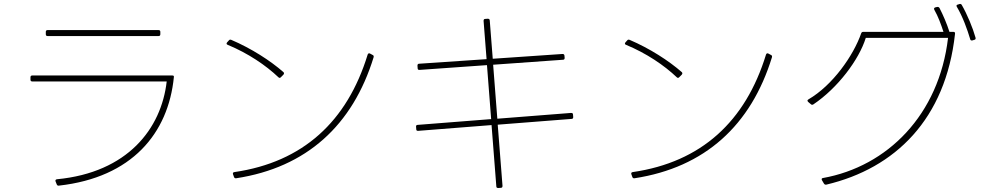

<svg xmlns="http://www.w3.org/2000/svg" viewBox="-20 -896 4960 964"><path d="M210 -736V-724C210 -718 213 -715 219 -715H776C782 -715 785 -718 785 -724V-736C785 -742 782 -745 776 -745H219C213 -745 210 -742 210 -736ZM142 -487H817C790 -250 621 -30 266 4C259 5 257 9 259 15L265 30C267 35 271 37 276 36C642 -5 825 -226 853 -509C854 -515 851 -517 845 -517H142C136 -517 133 -514 133 -508V-496C133 -490 136 -487 142 -487Z M1129 -693 1120 -683C1116 -678 1117 -673 1123 -671C1225 -629 1315 -568 1378 -508C1380 -506 1382 -505 1384 -505C1386 -505 1388 -506 1390 -508L1403 -521C1405 -524 1406 -526 1406 -528C1406 -530 1405 -532 1403 -534C1338 -591 1242 -653 1141 -696C1136 -698 1132 -697 1129 -693ZM1856 -609C1857 -614 1856 -618 1851 -620L1838 -627C1833 -630 1828 -628 1826 -622C1723 -286 1501 -82 1157 -32C1150 -31 1148 -27 1150 -21L1155 -7C1157 -2 1161 0 1166 -1C1519 -55 1751 -267 1856 -609Z M2079 -239 2448 -268 2472 40C2472 46 2476 48 2482 48L2495 47C2501 47 2503 43 2503 37L2479 -270L2850 -299C2855 -299 2858 -302 2858 -308L2857 -321C2857 -327 2853 -329 2847 -329L2477 -300L2456 -571L2807 -596C2812 -596 2815 -599 2815 -605L2814 -617C2813 -623 2810 -625 2804 -625L2454 -601L2439 -793C2439 -799 2435 -802 2429 -802L2416 -801C2410 -801 2408 -797 2408 -791L2423 -599L2084 -576C2078 -576 2076 -572 2076 -566L2077 -553C2077 -547 2080 -545 2086 -545L2425 -569L2446 -298L2077 -269C2071 -269 2068 -265 2069 -259L2070 -247C2070 -241 2073 -239 2079 -239Z M3129 -693 3120 -683C3116 -678 3117 -673 3123 -671C3225 -629 3315 -568 3378 -508C3380 -506 3382 -505 3384 -505C3386 -505 3388 -506 3390 -508L3403 -521C3405 -524 3406 -526 3406 -528C3406 -530 3405 -532 3403 -534C3338 -591 3242 -653 3141 -696C3136 -698 3132 -697 3129 -693ZM3856 -609C3857 -614 3856 -618 3851 -620L3838 -627C3833 -630 3828 -628 3826 -622C3723 -286 3501 -82 3157 -32C3150 -31 3148 -27 3150 -21L3155 -7C3157 -2 3161 0 3166 -1C3519 -55 3751 -267 3856 -609Z M4798 -876 4789 -873C4782 -872 4781 -867 4784 -862C4814 -812 4837 -747 4851 -700C4852 -694 4856 -692 4862 -693L4872 -696C4877 -697 4880 -701 4878 -707C4864 -757 4836 -824 4809 -871C4807 -875 4803 -877 4798 -876ZM4327 -706H4740C4695 -320 4436 -60 4111 -2C4105 -1 4104 4 4107 9L4117 26C4120 30 4123 32 4129 31C4475 -51 4728 -298 4775 -726C4776 -733 4773 -736 4767 -736H4747C4734 -777 4715 -821 4697 -856C4694 -860 4691 -862 4685 -861L4676 -859C4670 -857 4668 -853 4671 -847C4690 -814 4705 -773 4717 -736H4314C4309 -736 4306 -734 4304 -729C4265 -617 4161 -468 4039 -397C4036 -395 4034 -393 4034 -391C4034 -389 4036 -386 4038 -384L4051 -373C4055 -369 4059 -369 4064 -372C4186 -454 4293 -596 4327 -706Z"/></svg>

Font: LINE Seed JP_OTF Thin
Style: Regular
Weight: 250
Designer: LY Corporation & Fontrix & Fontworks
Version: Version 1.007